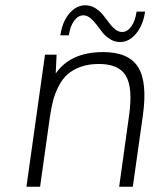

<svg xmlns="http://www.w3.org/2000/svg" viewBox="-20 -707 594 727"><path d="M190.9 -428.7Q247.1 -509.8 370.6 -509.8Q467.3 -509.8 502.9 -452.9Q538.6 -396 521 -270L482.9 0H431.2L468.8 -270Q483.4 -374.5 456.8 -419.7Q430.2 -464.8 354.5 -464.8Q315.4 -464.8 285.2 -453.9Q254.9 -442.9 235.4 -425.3Q215.8 -407.7 201.9 -380.4Q188 -353 180.9 -325.4Q173.8 -297.9 168.5 -261.2L131.8 0H80.1L150.4 -500H194.3ZM208.5 -573.2Q215.8 -624.5 242.4 -655.8Q269 -687 302.7 -687Q323.2 -687 340.3 -676.5Q357.4 -666 369.4 -651.4Q381.3 -636.7 392.1 -621.8Q402.8 -606.9 415.5 -596.4Q428.2 -585.9 442.4 -585.9Q461.9 -585.9 477.1 -606.7Q492.2 -627.4 497.1 -663.1H529.3Q522 -611.8 495.4 -579.8Q468.8 -547.9 435.1 -547.9Q414.6 -547.9 397.5 -558.3Q380.4 -568.8 368.4 -583.7Q356.4 -598.6 345.7 -613.3Q335 -627.9 322.3 -638.4Q309.6 -648.9 295.4 -648.9Q275.9 -648.9 260.7 -628.4Q245.6 -607.9 240.7 -573.2Z"/></svg>

Font: Fivo Sans Light
Style: Regular
Weight: 300
Designer: Alexander Slobzheninov
Foundry: Alexander Slobzheninov
Version: 1.0